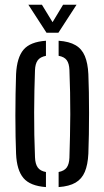

<svg xmlns="http://www.w3.org/2000/svg" viewBox="-20 -777 437 804"><path d="M47.3 -133.1Q45.9 -163.7 45.2 -205.3Q44.4 -247 44.4 -293.1Q44.4 -339.1 45.2 -384.2Q45.9 -429.3 47.3 -466.6Q50.8 -536.5 78.7 -569.1Q106.5 -601.8 172.4 -606.4V-543.2Q148.1 -538.5 137.8 -524.2Q127.4 -509.8 126.5 -482.3Q125.1 -442.4 124.1 -397.9Q123.2 -353.4 123 -306.4Q122.8 -259.4 123.7 -211.8Q124.7 -164.2 126.6 -117.8Q127.6 -90.4 138.1 -75.7Q148.6 -60.9 172.4 -56.7V6.4Q106.4 1.7 78.3 -31.3Q50.2 -64.3 47.3 -133.1ZM225.5 6.4V-56.7Q249.6 -61.4 259.7 -75.9Q269.7 -90.4 270.7 -116.5Q272.2 -161.9 273.1 -207.2Q274.1 -252.5 274.3 -298.3Q274.5 -344.1 273.5 -390.4Q272.6 -436.8 270.7 -484Q269.7 -510.9 259.5 -525Q249.2 -539.1 225.5 -543.3V-606.4Q270 -603.3 296.4 -587.7Q322.9 -572.2 335.3 -542.3Q347.8 -512.5 350 -466.6Q351.4 -432.6 352.2 -390.7Q352.9 -348.7 352.9 -303.8Q352.9 -258.8 352.2 -215Q351.4 -171.2 350 -133.1Q347.7 -87.1 335.2 -57.4Q322.8 -27.8 296.3 -12.2Q269.9 3.3 225.5 6.4ZM174.7 -640 98.8 -757.1H155.6L200.1 -684.1L244.1 -757.1H300.5L224.6 -640Z"/></svg>

Font: Big Shoulders Stencil Text Thin
Style: Regular
Weight: 100
Designer: Patric King
Foundry: XO Type Co
Version: Version 2.001